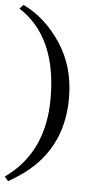

<svg xmlns="http://www.w3.org/2000/svg" viewBox="-58 -690 496 933"><g transform="rotate(5 189.5 -223.0)"><path d="M0 186.1Q188.9 52.8 188.9 -211.1Q188.9 -512.5 0 -633.3L18.1 -652.8Q126.4 -601.4 202.1 -487.5Q277.8 -373.6 277.8 -220.8Q277.8 -15.3 144.4 115.3Q94.4 163.9 18.1 206.9Z"/></g></svg>

Font: Sree Krushnadevaraya
Style: Regular
Weight: 400
Designer: Purushoth Kumar Guthula
Foundry: Andhrapradesh Society for Knowledge Networks
Version: Version 1.0.5; ttfautohint (v1.2.42-39fb)